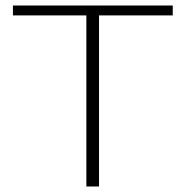

<svg xmlns="http://www.w3.org/2000/svg" viewBox="-20 -678 675 698"><path d="M294 0V-658H340V0ZM27 -622V-658H608V-622Z"/></svg>

Font: Ysabeau ExtraLight
Style: Regular
Weight: 250
Designer: Christian Thalmann (Catharsis Fonts)
Version: Version 2.002